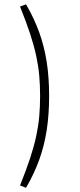

<svg xmlns="http://www.w3.org/2000/svg" viewBox="-20 -780 371 893"><path d="M73.2 -749.5Q102.1 -677.7 120.4 -621.8Q138.7 -565.9 148.7 -518.8Q158.7 -471.7 162.6 -427.2Q166.5 -382.8 166.5 -333.5Q166.5 -284.7 162.6 -240Q158.7 -195.3 148.7 -148.2Q138.7 -101.1 120.4 -45.2Q102.1 10.7 73.2 82.5L101.1 93.3Q138.7 28.8 162.4 -36.6Q186 -102.1 197.3 -175Q208.5 -248 208.5 -333.5Q208.5 -419.4 197.3 -491.7Q186 -564 162.4 -629.6Q138.7 -695.3 101.1 -759.8Z"/></svg>

Font: Pinar VF
Style: Regular
Weight: 300
Designer: Amin Abedi
Version: Version 2.000